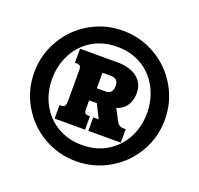

<svg xmlns="http://www.w3.org/2000/svg" viewBox="-124 -839 1027 989"><g transform="rotate(20 389.0 -344.5)"><path d="M31 -344Q31 -441 79 -523.5Q127 -606 209 -654Q291 -702 389 -702Q486 -702 568.5 -654Q651 -606 699 -523.5Q747 -441 747 -344Q747 -247 699 -165Q651 -83 568.5 -35Q486 13 389 13Q291 13 209 -35Q127 -83 79 -165Q31 -247 31 -344ZM649 -344Q649 -419 616.5 -481Q584 -543 525 -578.5Q466 -614 389 -614Q312 -614 253 -578.5Q194 -543 161.5 -481Q129 -419 129 -344Q129 -269 161.5 -208Q194 -147 253 -111.5Q312 -76 389 -76Q466 -76 525 -111.5Q584 -147 616.5 -208Q649 -269 649 -344ZM211 -230H219Q235 -230 240 -238Q245 -246 245 -268V-434Q245 -450 239.5 -456Q234 -462 219 -462H211V-539H415Q485 -539 524.5 -508Q564 -477 564 -424Q564 -384 545.5 -355.5Q527 -327 491 -316L523 -255Q530 -241 539 -235.5Q548 -230 560 -230H574V-156H396V-230H426L388 -305H346V-259Q346 -242 350.5 -236Q355 -230 368 -230H378V-156H211ZM409 -377Q449 -377 449 -421Q449 -462 409 -462H362V-377Z"/></g></svg>

Font: Pridi SemiBold
Style: Regular
Weight: 600
Designer: Katatrad Team
Foundry: CadsonDemak
Version: Version 1.001